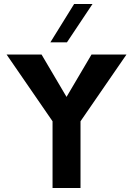

<svg xmlns="http://www.w3.org/2000/svg" viewBox="-20 -941 665 961"><path d="M613 -668 383 -334V0H243V-334L13 -668H188L313 -456L438 -668ZM351 -921H443L315 -729H232Z"/></svg>

Font: Madhuban SemiBold
Style: Regular
Weight: 600
Designer: jaikishan Patel
Foundry: MagicType
Version: Version 1.000